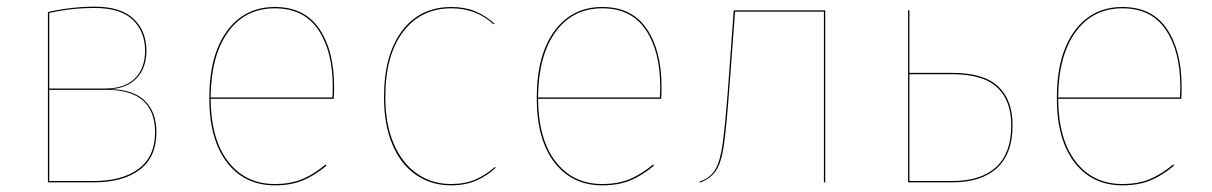

<svg xmlns="http://www.w3.org/2000/svg" viewBox="-20 -548 3642 577"><path d="M450 -150Q450 -76 400 -38Q350 0 261 0H124V-512Q197 -528 264 -528Q344 -528 382 -491Q420 -454 420 -396Q420 -344 391 -313.5Q362 -283 312 -280Q380 -279 415 -245.5Q450 -212 450 -150ZM128 -509V-282H297Q354 -282 385 -312Q416 -342 416 -396Q416 -452 379.5 -488Q343 -524 264 -524Q194 -524 128 -509ZM446 -150Q446 -278 300 -278H128V-4H261Q348 -4 397 -41Q446 -78 446 -150Z M983 -251H613Q614 -129 666 -62Q718 5 806 5Q853 5 888 -9.5Q923 -24 959 -54L961 -50Q925 -20 889.5 -5.5Q854 9 806 9Q715 9 662 -60Q609 -129 609 -253Q609 -382 662 -454.5Q715 -527 806 -527Q895 -527 939.5 -461.5Q984 -396 984 -288Q984 -265 983 -251ZM980 -288Q980 -394 936.5 -458.5Q893 -523 806 -523Q717 -523 665.5 -452Q614 -381 613 -255H979Q980 -268 980 -288Z M1466 -477 1463 -475Q1411 -523 1337 -523Q1245 -523 1191.5 -452.5Q1138 -382 1138 -256Q1138 -174 1163.5 -115.5Q1189 -57 1233.5 -26Q1278 5 1335 5Q1377 5 1408.5 -8.5Q1440 -22 1467 -46L1470 -44Q1443 -19 1410.5 -5Q1378 9 1335 9Q1277 9 1231 -22Q1185 -53 1159.5 -113Q1134 -173 1134 -256Q1134 -383 1188 -455Q1242 -527 1337 -527Q1376 -527 1407 -514.5Q1438 -502 1466 -477Z M1967 -251H1597Q1598 -129 1650 -62Q1702 5 1790 5Q1837 5 1872 -9.5Q1907 -24 1943 -54L1945 -50Q1909 -20 1873.5 -5.5Q1838 9 1790 9Q1699 9 1646 -60Q1593 -129 1593 -253Q1593 -382 1646 -454.5Q1699 -527 1790 -527Q1879 -527 1923.5 -461.5Q1968 -396 1968 -288Q1968 -265 1967 -251ZM1964 -288Q1964 -394 1920.5 -458.5Q1877 -523 1790 -523Q1701 -523 1649.5 -452Q1598 -381 1597 -255H1963Q1964 -268 1964 -288Z M2460 -517V0H2456V-513H2189L2172 -285Q2163 -165 2155.5 -112.5Q2148 -60 2132 -35.5Q2116 -11 2083 1L2082 -2Q2114 -13 2129 -37.5Q2144 -62 2151.5 -114.5Q2159 -167 2168 -285L2185 -517Z M3023 -171Q3023 -86 2976 -43Q2929 0 2842 0H2709V-517H2713V-329H2842Q2936 -329 2979.5 -288.5Q3023 -248 3023 -171ZM3019 -171Q3019 -246 2976.5 -285.5Q2934 -325 2842 -325H2713V-4H2842Q2928 -4 2973.5 -46Q3019 -88 3019 -171Z M3530 -251H3160Q3161 -129 3213 -62Q3265 5 3353 5Q3400 5 3435 -9.5Q3470 -24 3506 -54L3508 -50Q3472 -20 3436.5 -5.5Q3401 9 3353 9Q3262 9 3209 -60Q3156 -129 3156 -253Q3156 -382 3209 -454.5Q3262 -527 3353 -527Q3442 -527 3486.5 -461.5Q3531 -396 3531 -288Q3531 -265 3530 -251ZM3527 -288Q3527 -394 3483.5 -458.5Q3440 -523 3353 -523Q3264 -523 3212.5 -452Q3161 -381 3160 -255H3526Q3527 -268 3527 -288Z"/></svg>

Font: FiraGO Four
Style: Regular
Weight: 100
Designer: bBox Type
Foundry: bBox Type GmbH
Version: Version 1.001